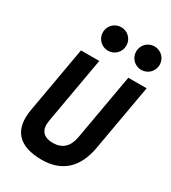

<svg xmlns="http://www.w3.org/2000/svg" viewBox="-225 -1055 1052 1180"><g transform="rotate(30 301.5 -465.5)"><path d="M263.2 9.8C404.8 9.8 492.7 -69.8 519.5 -222.7L602.5 -693.4H472.7L389.6 -222.7C377 -151.4 336.4 -114.3 271.5 -114.3C201.2 -114.3 170.9 -151.4 183.6 -222.7L266.6 -693.4H136.7L53.7 -222.7C26.9 -69.8 98.6 9.8 263.2 9.8ZM280.8 -774.4C327.1 -774.4 363.8 -811.5 363.8 -857.9C363.8 -904.3 327.1 -940.9 280.8 -940.9C234.4 -940.9 197.3 -904.3 197.3 -857.9C197.3 -811.5 234.4 -774.4 280.8 -774.4ZM516.6 -774.4C562.5 -774.4 600.1 -811.5 600.1 -857.9C600.1 -904.3 563 -940.9 516.6 -940.9C470.7 -940.9 433.6 -904.3 433.6 -857.9C433.6 -811.5 470.7 -774.4 516.6 -774.4Z"/></g></svg>

Font: Cascadia Code
Style: Bold Italic
Weight: 700
Italic angle: -10°
Monospace: yes
Designer: Aaron Bell
Foundry: Saja Typeworks
Version: Version 2404.023